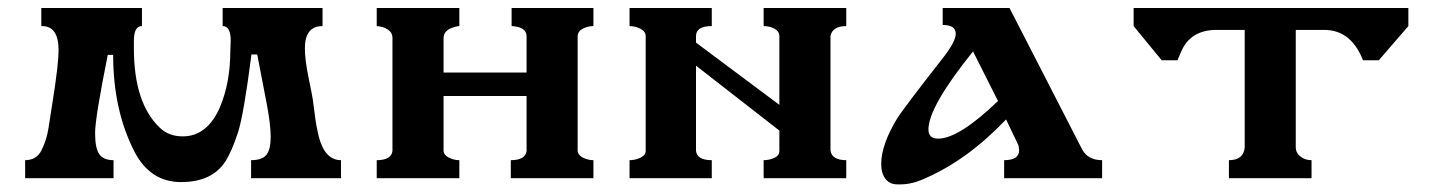

<svg xmlns="http://www.w3.org/2000/svg" viewBox="-20 -453 3638 488"><path d="M253.9 -313.5Q221.7 -153.3 221.7 -114.7Q221.7 -76.2 232.4 -61Q243.2 -45.9 268.6 -45.9V0H43.9V-45.9Q73.2 -45.9 85.9 -71.8Q98.6 -97.7 103 -126Q107.4 -154.3 114.3 -198.2Q128.9 -291 128.9 -325.2Q128.9 -386.7 86.9 -386.7H85V-432.6H340.8V-386.7Q320.3 -386.7 320.3 -349.6V-330.1Q320.3 -190.4 386.7 -127.9Q409.2 -106.4 444.3 -106.4Q506.8 -106.4 539.1 -180.7Q565.4 -243.2 565.4 -324.2L566.4 -349.6Q566.4 -386.7 545.9 -386.7V-432.6H799.8V-386.7Q754.9 -386.7 754.9 -330.1Q754.9 -300.8 764.2 -255.9Q773.4 -210.9 774.9 -201.2Q776.4 -191.4 779.3 -168Q782.2 -144.5 784.2 -133.8Q786.1 -123 790 -106.4Q805.7 -45.9 846.7 -45.9V0H618.2V-45.9Q646.5 -45.9 657.2 -59.6Q668 -73.2 668 -105Q668 -136.7 657.7 -190.4Q647.5 -244.1 633.8 -314.5H619.1Q599.6 -162.1 585 -116.7Q570.3 -71.3 553.7 -43.9Q519.5 9.8 440.4 9.8Q361.3 9.8 321.3 -68.4Q267.6 -173.8 267.6 -313.5Z M1488.3 -386.7Q1473.6 -386.7 1460.9 -379.9Q1448.2 -373 1448.2 -360.4V-69.3Q1449.2 -58.6 1461.9 -52.2Q1474.6 -45.9 1488.3 -45.9V0H1278.3V-45.9Q1315.4 -45.9 1318.4 -69.3V-209H1107.4V-69.3Q1108.4 -58.6 1121.1 -52.2Q1133.8 -45.9 1147.5 -45.9V0H937.5V-45.9Q974.6 -45.9 977.5 -69.3V-356.4Q977.5 -370.1 965.8 -377.9Q954.1 -385.7 937.5 -386.7V-432.6H1147.5V-386.7Q1139.6 -386.7 1123 -379.9Q1107.4 -371.1 1107.4 -356.4V-268.6H1318.4V-360.4Q1318.4 -384.8 1280.3 -386.7V-432.6H1488.3Z M1960.9 -361.3Q1960.9 -373 1948.7 -379.9Q1936.5 -386.7 1920.9 -386.7V-432.6H2130.9V-386.7Q2096.7 -386.7 2090.8 -362.3V-70.3Q2094.7 -45.9 2130.9 -45.9V0H1920.9V-45.9Q1935.5 -45.9 1948.2 -51.8Q1960.9 -57.6 1960.9 -70.3V-121.1L1749 -286.1V-69.3Q1752 -45.9 1789.1 -45.9V0H1580.1V-45.9Q1594.7 -45.9 1607.9 -52.2Q1621.1 -58.6 1621.1 -69.3V-361.3Q1621.1 -373 1607.9 -379.9Q1594.7 -386.7 1580.1 -386.7V-432.6H1789.1V-386.7Q1749 -386.7 1749 -361.3V-344.7L1960.9 -186.5Z M2260.7 15.6Q2241.2 15.6 2230.5 1.5Q2219.7 -12.7 2219.7 -36.1Q2219.7 -85.9 2261.7 -154.3Q2281.2 -183.6 2375 -303.7Q2409.2 -346.7 2409.2 -367.2Q2409.2 -389.6 2376 -389.6V-432.6H2545.9L2730.5 -73.2Q2745.1 -45.9 2781.2 -45.9V0H2532.2V-45.9Q2570.3 -45.9 2570.3 -71.3Q2570.3 -74.2 2568.4 -84L2537.1 -149.4Q2439.5 -46.9 2332 0Q2298.8 15.6 2269.5 15.6ZM2453.1 -322.3Q2339.8 -181.6 2339.8 -124Q2339.8 -100.6 2364.3 -100.6Q2417 -100.6 2516.6 -196.3Z M3103.5 -45.9Q3140.6 -45.9 3143.6 -78.1V-377H3072.3Q3005.9 -377 2982.4 -322.3L2972.7 -299.8H2932.6L2861.3 -386.7V-432.6H3559.6V-386.7L3484.4 -299.8H3444.3Q3414.1 -377 3345.7 -377H3273.4V-79.1Q3273.4 -64.5 3285.2 -55.2Q3296.9 -45.9 3313.5 -45.9V0H3103.5Z"/></svg>

Font: Menaion Unicode
Style: Regular
Weight: 400
Designer: Aleksandr Andreev
Foundry: Ponomar Technologies, Inc.
Version: 2.0